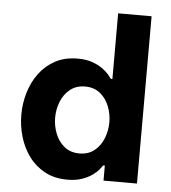

<svg xmlns="http://www.w3.org/2000/svg" viewBox="-54 -809 776 869"><g transform="rotate(5 334.0 -375.0)"><path d="M283.8 10Q225 10 181.5 -13.5Q138 -37 108.9 -76.5Q79.8 -116 65.4 -165Q51 -214 51 -265Q51 -316 65.4 -365Q79.8 -414 108.9 -453.5Q138 -493 181.5 -516.5Q225 -540 283.8 -540Q322.4 -540 350.4 -529.9Q378.4 -519.8 397.1 -506.2Q415.8 -492.6 426.3 -479.9Q436.8 -467.2 440.4 -461.6H447.6V-760H599.6V0H447.6V-68.4H440.4Q436.8 -62.8 426.3 -49.9Q415.8 -37 397.1 -23.4Q378.4 -9.8 350.4 0.1Q322.4 10 283.8 10ZM328 -113Q369 -113 396.4 -135.5Q423.8 -158 437.4 -192.9Q451 -227.8 451 -265Q451 -302.6 437.4 -337.3Q423.8 -372 396.4 -394.5Q369 -417 328 -417Q287 -417 259.4 -394.5Q231.8 -372 218.2 -337.3Q204.6 -302.6 204.6 -265Q204.6 -227.8 218.2 -192.9Q231.8 -158 259.4 -135.5Q287 -113 328 -113Z"/></g></svg>

Font: Be Vietnam Pro Variable Thin
Style: Regular
Weight: 100
Designer: Lam Bao, Tony Le, Vietanh Nguyen
Foundry: Yellow Type Foundry
Version: Version 1.002